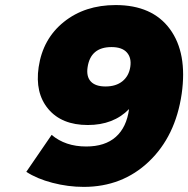

<svg xmlns="http://www.w3.org/2000/svg" viewBox="-20 -730 744 759"><path d="M84 -50.8 184.1 -196.8Q238.3 -150.9 320.8 -150.9Q395 -150.9 437.7 -188.7Q480.5 -226.6 490.2 -298.8Q428.7 -235.8 327.1 -235.8Q224.1 -235.8 170.9 -299.1Q117.7 -362.3 132.8 -464.8Q149.4 -576.7 232.4 -643.3Q315.4 -710 437 -710Q582 -710 651.6 -615.2Q721.2 -520.5 698.2 -358.9Q673.8 -191.4 568.6 -91.3Q463.4 8.8 311 8.8Q249 8.8 187.3 -7.3Q125.5 -23.4 84 -50.8ZM326.2 -463.9Q320.8 -427.2 339.1 -407.7Q357.4 -388.2 397 -388.2Q438.5 -388.2 464.1 -408.9Q489.7 -429.7 495.1 -465.8Q500.5 -501.5 481.4 -522.7Q462.4 -543.9 420.9 -543.9Q337.9 -543.9 326.2 -463.9Z"/></svg>

Font: Trueno ExtraBold
Style: Italic
Weight: 800
Designer: Julieta Ulanovsky
Foundry: Julieta Ulanovsky
Version: Version 3.001b | FøM Fix